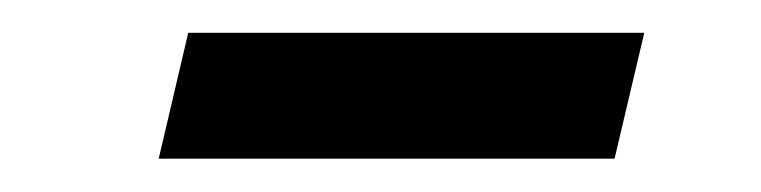

<svg xmlns="http://www.w3.org/2000/svg" viewBox="-20 -355 464 117"><path d="M76.7 -258.3 94.7 -335H372.6L354.5 -258.3Z"/></svg>

Font: HK Grotesk SmBold Legacy Italic
Style: Regular
Weight: 600
Italic angle: -13°
Designer: Alfredo Marco Pradil
Foundry: Hanken Design Co.
Version: Version 2.022;PS 002.022;hotconv 1.0.88;makeotf.lib2.5.64775